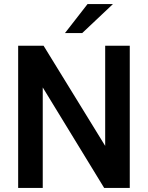

<svg xmlns="http://www.w3.org/2000/svg" viewBox="-20 -921 725 941"><path d="M616 0H490.5L189.5 -492.5V0H69V-697H193.5L495.5 -206V-697H616ZM383 -759H298.5L409 -901H533.5Z"/></svg>

Font: Acari Sans Neue
Style: Bold
Weight: 700
Designer: Alfredo Marco Pradil (font), Cristiano Sobral (main changes)
Foundry: Hanken Design Co. (font), Cristiano Sobral (main changes)
Version: Version 2.459;March 19, 2022;FontCreator 14.0.0.2808 64-bit;